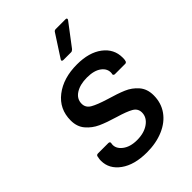

<svg xmlns="http://www.w3.org/2000/svg" viewBox="-208 -794 893 893"><g transform="rotate(-45 238.5 -347.0)"><path d="M42 -118Q42 -127 43 -131L45 -142Q45 -146 48 -149Q51 -152 56 -152H125Q130 -152 132.5 -149Q135 -146 134 -142L133 -137Q130 -109 157 -88Q184 -67 229 -67Q276 -67 306 -88.5Q336 -110 336 -142Q336 -168 312.5 -181.5Q289 -195 238 -210Q187 -225 154 -240Q121 -255 98 -282Q75 -309 75 -350Q75 -425 132.5 -469.5Q190 -514 280 -514Q359 -514 406 -478.5Q453 -443 453 -386Q453 -375 452 -370L451 -367Q451 -363 448 -360Q445 -357 441 -357H373Q368 -357 365.5 -360Q363 -363 364 -367L365 -370Q368 -399 342.5 -418.5Q317 -438 270 -438Q224 -438 195 -419.5Q166 -401 166 -369Q166 -343 190 -329Q214 -315 266 -299Q318 -284 351 -270Q384 -256 407.5 -229Q431 -202 431 -160Q431 -110 404.5 -72.5Q378 -35 330 -14.5Q282 6 221 6Q139 6 90.5 -29Q42 -64 42 -118ZM244 -585 314 -693Q318 -700 327 -700H392Q397 -700 398.5 -696.5Q400 -693 396 -688L314 -580Q307 -573 301 -573H250Q244 -573 242 -576.5Q240 -580 244 -585Z"/></g></svg>

Font: Barlow Medium
Style: Italic
Weight: 500
Italic angle: -7°
Designer: Jeremy Tribby
Foundry: Tribby Type
Version: Version 1.408